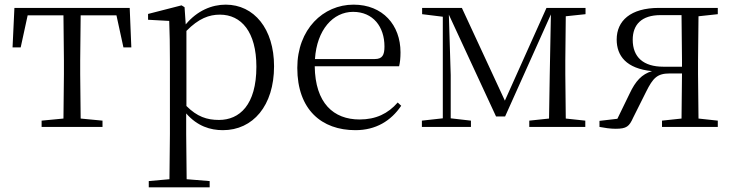

<svg xmlns="http://www.w3.org/2000/svg" viewBox="-20 -546 3153 826"><path d="M252 0H421V-27L327 -36L325 -227V-285L327 -480H481L511 -342H545L538 -512H42L34 -342H69L99 -480H253L255 -285V-227L253 -36L159 -27V0Z M939 14C1068 14 1159 -91 1159 -261C1159 -422 1073 -526 951 -526C892 -526 829 -501 779 -441L774 -515L761 -523L617 -486V-461L708 -456C710 -406 711 -351 711 -282V30L709 225L620 233V260H882V233L783 225L781 30V-58C829 -3 885 14 939 14ZM782 -413C835 -467 880 -483 926 -483C1018 -483 1083 -409 1083 -259C1083 -94 1010 -30 922 -30C870 -30 828 -44 782 -90Z M1509 14C1597 14 1662 -26 1706 -91L1691 -105C1649 -57 1597 -32 1527 -32C1415 -32 1336 -102 1334 -261H1697C1701 -277 1703 -297 1703 -321C1703 -438 1627 -526 1501 -526C1370 -526 1259 -420 1259 -254C1259 -74 1364 14 1509 14ZM1335 -292C1343 -418 1413 -495 1499 -495C1585 -495 1634 -431 1634 -346C1634 -309 1625 -292 1592 -292Z M1885 0H2006V-27L1919 -37V-223L1911 -483L2114 -45H2153L2350 -484L2345 -222L2342 -36L2257 -27V0H2498V-27L2414 -36L2412 -227V-285L2414 -476L2499 -485V-512H2331L2152 -113L1967 -512H1796V-485L1885 -474V-37L1795 -27V0Z M2828 0H3068V-27L2985 -36L2983 -227V-285L2985 -476L3068 -485V-512H2815C2692 -512 2633 -456 2633 -376C2633 -306 2674 -251 2785 -240C2741 -227 2714 -197 2689 -144L2636 -35L2559 -26V0C2581 4 2604 8 2628 8C2676 8 2687 -2 2704 -40L2760 -152C2789 -210 2807 -230 2861 -230H2914L2912 -36L2828 -27ZM2914 -259H2834C2748 -259 2702 -300 2702 -375C2702 -440 2740 -481 2822 -481H2912L2914 -285Z"/></svg>

Font: Noto Serif CJK HK Light
Style: Regular
Weight: 300
Designer: Ryoko NISHIZUKA 西塚涼子 (kana & ideographs); Frank Grießhammer (Latin, Greek & Cyrillic); Wenlong ZHANG 张文龙 (bopomofo); San
Foundry: Adobe
Version: Version 2.001;hotconv 1.1.0;makeotfexe 2.6.0